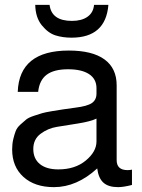

<svg xmlns="http://www.w3.org/2000/svg" viewBox="-20 -747 583 790"><path d="M53 -369Q59 -539 263 -539Q360 -539 410 -502.5Q460 -466 460 -396V-88Q460 -47 505 -47Q514 -47 523 -49V14Q488 23 466 23Q426 23 405.5 4.5Q385 -14 380 -54Q296 23 202 23Q123 23 76.5 -19Q30 -61 30 -132Q30 -155 34.5 -174Q39 -193 44.5 -207.5Q50 -222 64 -234.5Q78 -247 87.5 -255Q97 -263 119.5 -270.5Q142 -278 154 -281.5Q166 -285 196 -290Q226 -295 240 -297Q254 -299 290 -304Q339 -310 358 -323Q377 -336 377 -362V-384Q377 -422 346.5 -442Q316 -462 260 -462Q202 -462 172 -439.5Q142 -417 137 -369ZM220 -50Q289 -50 333 -86.5Q377 -123 377 -165V-259Q352 -247 301.5 -239Q251 -231 214 -225Q177 -219 147 -196.5Q117 -174 117 -134Q117 -94 144 -72Q171 -50 220 -50ZM125 -727H184Q192 -661 276 -661Q316 -661 340 -678Q364 -695 367 -727H426Q415 -592 274 -592Q238 -592 208 -601.5Q178 -611 152 -643Q126 -675 125 -727Z"/></svg>

Font: ColatingCofangSans
Style: Regular
Weight: 400
Foundry: GNU
Version: Version 412.227;June 27, 2022;FontCreator 11.0.0.2412 32-bit